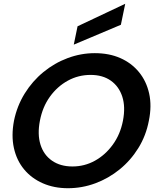

<svg xmlns="http://www.w3.org/2000/svg" viewBox="-20 -988 822 1015"><path d="M339 7Q266 7 206.5 -19Q147 -45 107.5 -92.5Q68 -140 53.5 -205.5Q39 -271 54 -350Q70 -428 110.5 -493.5Q151 -559 209.5 -607Q268 -655 338 -681Q408 -707 481 -707Q557 -707 616 -681Q675 -655 714.5 -607Q754 -559 768.5 -493.5Q783 -428 767 -350Q752 -271 711.5 -205.5Q671 -140 612.5 -92.5Q554 -45 484 -19Q414 7 339 7ZM363 -108Q427 -108 482 -138.5Q537 -169 576.5 -223.5Q616 -278 630 -350Q644 -423 626.5 -477Q609 -531 566 -561.5Q523 -592 459 -592Q394 -592 338.5 -561.5Q283 -531 244 -477Q205 -423 191 -350Q177 -278 194 -223.5Q211 -169 255 -138.5Q299 -108 363 -108ZM642 -968 619 -857 370 -752 390 -849Z"/></svg>

Font: Albert Sans
Style: Bold Italic
Weight: 700
Italic angle: -11.25°
Designer: Andreas Rasmussen
Foundry: a.Foundry
Version: Version 1.025